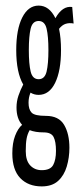

<svg xmlns="http://www.w3.org/2000/svg" viewBox="-20 -494 290 686"><path d="M118 -155Q102 -155 89 -163Q82 -146 82 -127Q82 -103 93 -91.5Q104 -80 144 -80Q190 -80 209 -48Q228 -16 228 34Q228 69 218.5 101Q209 133 187.5 152.5Q166 172 129 172Q81 172 52.5 142.5Q24 113 24 54Q24 17 34 -9Q44 -35 59 -48Q39 -70 39 -110Q39 -132 46 -152.5Q53 -173 63 -192Q38 -235 38 -315Q38 -389 59.5 -431.5Q81 -474 118 -474Q156 -474 178 -429Q203 -474 238 -469L243 -410Q228 -413 215 -409Q202 -405 191 -391Q198 -358 198 -315Q198 -241 177 -198Q156 -155 118 -155ZM118 -211Q140 -211 146.5 -238.5Q153 -266 153 -315Q153 -364 146.5 -391.5Q140 -419 118 -419Q96 -419 89.5 -391.5Q83 -364 83 -315Q83 -266 89.5 -238.5Q96 -211 118 -211ZM72 46Q72 80 88 97Q104 114 129 114Q160 114 170 95.5Q180 77 180 45Q180 12 171.5 -4.5Q163 -21 136 -21Q106 -21 86 -29Q78 -15 75 1.5Q72 18 72 46Z"/></svg>

Font: Inconsolata UltraCondensed
Style: Regular
Weight: 400
Width: 1
Monospace: yes
Designer: Raph Levien, Cyreal, Brenton Simpson
Foundry: Raph Levien, Cyreal, Google
Version: Version 3.000; ttfautohint (v1.8.2.53-6de2)